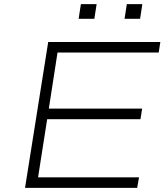

<svg xmlns="http://www.w3.org/2000/svg" viewBox="-20 -908 814 928"><path d="M101 0 213 -705H755L747 -654H258L216 -383H667L659 -332H208L164 -51H652L643 0ZM582 -817 593 -888H668L657 -817ZM360 -817 371 -888H447L436 -817Z"/></svg>

Font: Nunito Sans 7pt Expanded ExtraLight
Style: Italic
Weight: 250
Width: 7
Italic angle: -9°
Designer: Vernon Adams
Foundry: Vernon Adams
Version: Version 3.101;gftools[0.9.27]